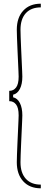

<svg xmlns="http://www.w3.org/2000/svg" viewBox="-20 -820 271 1040"><path d="M201 200Q140.5 200 105.8 162Q71 124 71 59Q71 45 72 17.2Q73 -10.5 74.5 -44.2Q76 -78 77.5 -110.2Q79 -142.5 80 -165.8Q81 -189 81 -195Q81 -236.5 67 -254.2Q53 -272 31 -272H30V-328H31Q53 -328 67 -346Q81 -364 81 -405Q81 -411 80 -434.2Q79 -457.5 77.5 -489.8Q76 -522 74.5 -555.8Q73 -589.5 72 -617.2Q71 -645 71 -659Q71 -724.5 105.8 -762.2Q140.5 -800 201 -800V-780Q148.5 -780 119.8 -748.5Q91 -717 91 -659Q91 -645.5 92 -617.8Q93 -590 94.5 -556.2Q96 -522.5 97.5 -490.2Q99 -458 100 -434.8Q101 -411.5 101 -405Q101 -364.5 87.8 -338.5Q74.5 -312.5 51 -307V-293Q74.5 -288 87.8 -261.8Q101 -235.5 101 -195Q101 -188.5 100 -165.2Q99 -142 97.5 -109.8Q96 -77.5 94.5 -43.8Q93 -10 92 17.8Q91 45.5 91 59Q91 116.5 119.8 148.2Q148.5 180 201 180Z"/></svg>

Font: Big Shoulders Stencil Display Thin
Style: Regular
Weight: 100
Designer: Patric King
Foundry: XO Type Co
Version: Version 1.000